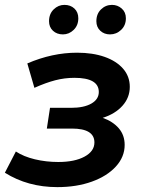

<svg xmlns="http://www.w3.org/2000/svg" viewBox="-34 -758 594 787"><path d="M201 9Q80 9 -14 -50L31 -137Q63 -116 109 -105Q155 -94 205 -94Q272 -94 312.5 -116Q353 -138 353 -174Q353 -231 261 -231H158L171 -316H257Q310 -316 340.5 -333.5Q371 -351 371 -381Q371 -439 271 -439Q231 -439 192.5 -429Q154 -419 107 -398L78 -498Q180 -542 282 -542Q346 -542 394.5 -525Q443 -508 470.5 -476.5Q498 -445 498 -402Q498 -358 468 -324.5Q438 -291 387 -275Q429 -260 453 -232Q477 -204 477 -164Q477 -115 441 -75.5Q405 -36 342.5 -13.5Q280 9 201 9ZM417 -617Q393 -617 377 -632Q361 -647 361 -671Q361 -701 380 -719.5Q399 -738 425 -738Q448 -738 465 -723Q482 -708 482 -683Q482 -654 462.5 -635.5Q443 -617 417 -617ZM224 -617Q199 -617 183 -632Q167 -647 167 -671Q167 -701 186 -719.5Q205 -738 230 -738Q255 -738 271 -723Q287 -708 287 -683Q287 -654 268 -635.5Q249 -617 224 -617Z"/></svg>

Font: Montserrat SemiBold
Style: Italic
Weight: 600
Italic angle: -11.3°
Designer: Julieta Ulanovsky
Foundry: Julieta Ulanovsky
Version: Version 9.000; ttfautohint (v1.8.4.7-5d5b)